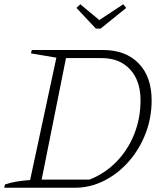

<svg xmlns="http://www.w3.org/2000/svg" viewBox="-23 -879 777 899"><path d="M458 -645Q565 -645 626 -582.5Q687 -520 687 -409Q687 -327 658.5 -253.5Q630 -180 580 -123Q530 -66 465 -33Q400 0 329 0H-3L0 -15Q44 -31 118 -36L241 -609L122 -629L126 -645ZM396 -38Q469 -67 522.5 -122Q576 -177 605.5 -251Q635 -325 635 -409Q635 -501 586 -554Q537 -607 453 -607H286L172 -38ZM426 -745 335 -842 353 -859 442 -785 554 -859 568 -842 448 -745Z"/></svg>

Font: Piazzolla SC ExtraLight
Style: Italic
Weight: 200
Italic angle: -11.3°
Designer: Juan Pablo del Peral
Foundry: Huerta Tipografica
Version: Version 1.330